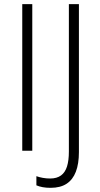

<svg xmlns="http://www.w3.org/2000/svg" viewBox="-20 -734 489 935"><path d="M88.4 0V-713.9H137.2V0ZM226.1 180.7Q205.1 180.7 187.7 177.5Q170.4 174.3 157.2 168.5V124Q170.9 128.9 188.2 132.1Q205.6 135.3 224.1 135.3Q256.8 135.3 277.1 120.4Q297.4 105.5 306.4 76.4Q315.4 47.4 315.4 3.9V-713.9H364.3V6.8Q364.3 63.5 349.4 102.3Q334.5 141.1 304.2 160.9Q273.9 180.7 226.1 180.7Z"/></svg>

Font: Open Sans SemiCondensed Light
Style: Regular
Weight: 300
Width: 4
Designer: Monotype Design Team
Foundry: Monotype Imaging Inc.
Version: Version 3.000